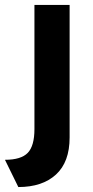

<svg xmlns="http://www.w3.org/2000/svg" viewBox="-56 -549 374 775"><path d="M18 206 -36 96Q29 96 56 68Q83 40 83 -28V-529H225V6Q225 105 170 155.5Q115 206 18 206Z"/></svg>

Font: Lexend Deca SemiBold
Style: Regular
Weight: 600
Designer: Bonnie Shaver-Troup, Thomas Jockin
Foundry: Lexend
Version: Version 1.008; ttfautohint (v1.8.4.7-5d5b)